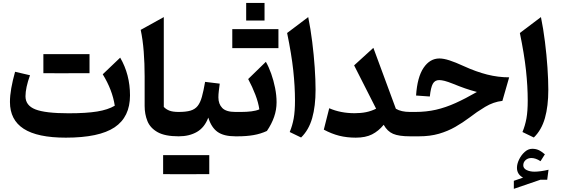

<svg xmlns="http://www.w3.org/2000/svg" viewBox="-20 -896 3690 1262"><path d="M734.4 -201.2Q718.8 -304.7 655.3 -407.7L770 -517.1Q834.5 -406.2 834.5 -269Q834.5 -127 733.2 -59.1Q631.8 8.8 412.6 8.8Q226.1 8.8 135.7 -49.6Q45.4 -107.9 45.4 -225.6Q45.4 -267.1 54 -315.9Q62.5 -364.7 79.1 -424.3L177.2 -401.4Q147.5 -318.4 147.5 -263.2Q147.5 -202.6 212.6 -177Q277.8 -151.4 430.7 -151.4Q547.4 -151.4 618.7 -163.1Q689.9 -174.8 734.4 -201.2ZM568.4 -415 418 -414.6H344.7Q310.5 -414.6 265.1 -415V-540H568.4Z M1056.6 -783.7V-193.4Q1070.8 -177.7 1093.3 -168.9Q1115.7 -160.2 1154.3 -160.2H1154.8V0H1154.3Q1064.5 0 1015.9 -27.3Q967.3 -54.7 949 -100.1Q930.7 -145.5 930.7 -199.7V-393.1Q930.7 -479 924.6 -557.4Q918.5 -635.7 904.8 -699.7Z M1355.5 248.5 1205.1 249H1131.8Q1097.7 249 1052.2 248.5V123.5H1355.5ZM1154.8 0Q1145 0 1140.1 -7.8Q1135.3 -15.6 1135.3 -36.6V-123.5Q1135.3 -144.5 1140.1 -152.3Q1145 -160.2 1154.8 -160.2Q1202.6 -160.2 1232.2 -168.9Q1261.7 -177.7 1279.1 -199.5Q1296.4 -221.2 1307.1 -259.8Q1317.9 -298.3 1328.1 -357.9L1424.3 -346.2Q1420.9 -320.8 1418.2 -297.9Q1415.5 -274.9 1415.5 -256.3Q1415.5 -212.4 1440.9 -186.3Q1466.3 -160.2 1526.9 -160.2H1527.3V0H1526.9Q1450.7 0 1409.9 -29.1Q1369.1 -58.1 1349.1 -123Q1324.7 -58.1 1274.7 -29.1Q1224.6 0 1154.8 0Z M1527.3 0Q1517.6 0 1512.7 -7.8Q1507.8 -15.6 1507.8 -36.6V-123.5Q1507.8 -144.5 1512.7 -152.3Q1517.6 -160.2 1527.3 -160.2H1564.9Q1601.1 -160.2 1632.6 -164.1Q1664.1 -168 1684.6 -177.2Q1678.2 -221.7 1658.7 -272.9Q1639.2 -324.2 1611.3 -376.5L1727.5 -489.7Q1746.6 -456.5 1762.5 -411.9Q1778.3 -367.2 1788.1 -318.4Q1797.9 -269.5 1797.9 -223.6Q1797.9 -174.3 1781.7 -127.7Q1765.6 -81.1 1734.4 -35.2Q1692.9 -16.1 1646.7 -8.1Q1600.6 0 1542.5 0ZM1506.8 -579.6V-704.6H1810.1V-579.6ZM1598.1 -876.5H1718.8V-761.2H1598.1Z M2005.9 -783.7Q2021.5 -707 2032.2 -620.8Q2043 -534.7 2048.6 -452.6Q2054.2 -370.6 2054.2 -306.2Q2054.2 -198.2 2032 -119.9Q2009.8 -41.5 1959 7.8L1884.3 -28.3Q1901.9 -70.3 1910.4 -117.4Q1918.9 -164.6 1918.9 -235.4Q1918.9 -327.6 1907.5 -433.8Q1896 -540 1867.2 -679.2Z M2452.1 -181.6 2307.6 -466.3 2434.1 -581.5 2582 -181.2Q2616.7 -160.2 2674.8 -160.2H2675.3V0H2674.8Q2601.6 0 2563.7 -16.4Q2525.9 -32.7 2502 -75.7Q2467.8 -34.2 2425.3 -12.7Q2382.8 8.8 2318.4 8.8Q2259.3 8.8 2209.2 -3.9Q2159.2 -16.6 2108.4 -43.9L2144 -184.6Q2218.3 -151.9 2311 -151.9Q2352.5 -151.9 2386.7 -158.9Q2420.9 -166 2452.1 -181.6Z M2868.2 -511.7Q2895.5 -511.7 2934.3 -499.3Q2973.1 -486.8 3028.3 -461.4Q3109.4 -424.3 3181.9 -406Q3254.4 -387.7 3326.7 -387.7L3282.2 -232.9Q3223.6 -226.6 3168.5 -193.4Q3113.3 -160.2 3066.9 -124Q3022 -90.3 2972.7 -62Q2923.3 -33.7 2865 -16.8Q2806.6 0 2734.4 0H2675.3Q2665.5 0 2660.6 -7.8Q2655.8 -15.6 2655.8 -36.6V-123.5Q2655.8 -144.5 2660.6 -152.3Q2665.5 -160.2 2675.3 -160.2H2709Q2782.2 -160.2 2845.9 -174.8Q2909.7 -189.5 2974.4 -218.8Q3039.1 -248 3114.7 -291.5Q3072.8 -302.7 3037.6 -314.9Q3002.4 -327.1 2958 -345.2Q2923.8 -358.9 2902.6 -364.3Q2881.3 -369.6 2866.7 -369.6Q2838.4 -369.6 2825 -345.5Q2811.5 -321.3 2805.2 -261.7L2714.8 -268.1Q2722.7 -389.2 2764.2 -450.4Q2805.7 -511.7 2868.2 -511.7Z M3419.4 190.4Q3419.4 210.9 3441.4 221.7Q3463.4 232.4 3493.2 232.4Q3511.7 232.4 3536.4 229Q3561 225.6 3585.4 219.7L3576.7 285.6L3532.7 285.2L3357.4 345.2V292.5L3418 271.5Q3377.9 250 3377.9 207Q3377.9 181.6 3391.8 152.6Q3405.8 123.5 3428.7 102.8Q3451.7 82 3478.5 82Q3501 82 3519 89.8Q3537.1 97.7 3561.5 118.2L3532.7 163.6Q3501 142.6 3472.7 142.6Q3450.2 142.6 3434.8 156.2Q3419.4 169.9 3419.4 190.4ZM3535.6 -783.7Q3551.3 -707 3562 -620.8Q3572.8 -534.7 3578.4 -452.6Q3584 -370.6 3584 -306.2Q3584 -198.2 3561.8 -119.9Q3539.6 -41.5 3488.8 7.8L3414.1 -28.3Q3431.6 -70.3 3440.2 -117.4Q3448.7 -164.6 3448.7 -235.4Q3448.7 -327.6 3437.3 -433.8Q3425.8 -540 3397 -679.2Z"/></svg>

Font: Pinar-DS3-FD Bold
Style: Regular
Weight: 700
Designer: Amin Abedi
Version: Version 3.000